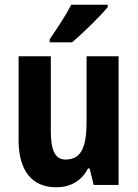

<svg xmlns="http://www.w3.org/2000/svg" viewBox="-20 -786 585 816"><path d="M438 -756V-766H283C260 -721 224 -667 191 -619V-606H286C334 -646 408 -719 438 -756ZM484 -547H348V-275C348 -167 330 -108 258 -108C214 -108 196 -148 196 -228V-547H59V-190C59 -61 116 10 219 10C278 10 326 -16 354 -70H361L378 0H484Z"/></svg>

Font: Noto Sans Georgian Condensed Bold
Style: Regular
Weight: 700
Width: 3
Designer: Monotype Design Team, Akaki Razmadze
Foundry: Google LLC
Version: Version 2.005